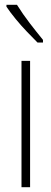

<svg xmlns="http://www.w3.org/2000/svg" viewBox="-20 -784 215 804"><path d="M106 0H70V-529H106ZM51 -764Q76 -724 104.5 -687Q133 -650 160 -617V-606H137Q118 -625 93.5 -650.5Q69 -676 46 -704Q23 -732 7 -756V-764Z"/></svg>

Font: Noto Sans Devanagari ExtraCondensed ExtraLight
Style: Regular
Weight: 200
Width: 2
Designer: Jelle Bosma - Monotype Design Team
Foundry: Monotype Imaging Inc.
Version: Version 2.004; ttfautohint (v1.8.4.7-5d5b)